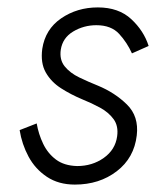

<svg xmlns="http://www.w3.org/2000/svg" viewBox="-20 -488 431 518"><path d="M79 -155 33 -137Q39 -99 57 -65.5Q75 -32 106.5 -11Q138 10 182 10Q248 10 295 -26Q342 -62 349 -123Q355 -174 322.5 -206Q290 -238 244 -257Q219 -267 194 -279Q169 -291 154.5 -309Q140 -327 144 -354Q149 -386 177.5 -403Q206 -420 240 -420Q280 -420 301.5 -396.5Q323 -373 336 -344L381 -364Q368 -405 334 -436.5Q300 -468 244 -468Q188 -468 145 -438.5Q102 -409 94 -356Q89 -318 103.5 -292.5Q118 -267 144.5 -250Q171 -233 202 -220Q227 -210 250 -197.5Q273 -185 286.5 -166.5Q300 -148 296 -120Q291 -84 260 -62Q229 -40 188 -40Q153 -41 131 -57.5Q109 -74 96.5 -100Q84 -126 79 -155Z"/></svg>

Font: Jost* 300 Light Italic
Style: Italic
Weight: 300
Italic angle: -10°
Version: Version 3.200; ttfautohint (v0.97) -l 8 -r 50 -G 200 -x 14 -